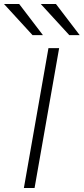

<svg xmlns="http://www.w3.org/2000/svg" viewBox="-31 -941 419 961"><path d="M88.5 0 211.5 -700H265L142 0ZM132 -765 -11 -921H65L184 -765ZM316 -765 173 -921H249L368 -765Z"/></svg>

Font: Overpass ExtraLight
Style: Italic
Weight: 250
Italic angle: -10°
Designer: Delve Withrington, Dave Bailey, Thomas Jockin
Foundry: Delve Fonts LLC
Version: Version 4.000